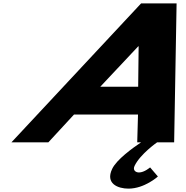

<svg xmlns="http://www.w3.org/2000/svg" viewBox="-20 -845 1102 1140"><path d="M645.9 158C604.5 245 679.8 275 742.7 275C838.3 275 917.5 203 917.5 203L871.2 149C871.2 149 836.9 179 805.3 179C784.7 179 767.2 165 779 140C812.3 70 913 0 913 0H1014L1028.5 -825H818L48 0H267.2L419.5 -165H799.4L794.8 0H817.8C764.4 36 672 103 645.9 158ZM800.4 -330H575.4L800.8 -570H803.2Z"/></svg>

Font: Hussar
Style: BdSuprExtOblFive
Weight: 700
Foundry: Cannot Into Space Fonts
Version: Version 2.00